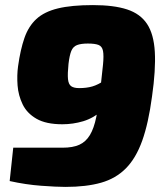

<svg xmlns="http://www.w3.org/2000/svg" viewBox="-20 -720 645 754"><path d="M345 -700Q427 -700 479 -683Q531 -666 557.5 -626Q584 -586 588 -516Q592 -446 577 -341Q563 -236 538.5 -167.5Q514 -99 474.5 -59Q435 -19 377 -2.5Q319 14 237 14Q202 14 141.5 9.5Q81 5 18 -9L32 -140Q64 -140 91.5 -140Q119 -140 151 -140Q183 -140 226 -140Q266 -140 291.5 -151.5Q317 -163 333 -189.5Q349 -216 358 -260Q367 -304 374 -369Q381 -430 384.5 -466Q388 -502 384.5 -520Q381 -538 367 -543.5Q353 -549 325 -549Q298 -549 282.5 -543Q267 -537 260 -520Q253 -503 249 -469Q245 -430 247 -409.5Q249 -389 259.5 -381.5Q270 -374 291 -374Q320 -374 342.5 -380.5Q365 -387 391.5 -405Q418 -423 457 -457L459 -380Q423 -321 385 -288.5Q347 -256 307 -244Q267 -232 225 -232Q161 -232 123.5 -253.5Q86 -275 69 -310Q52 -345 49 -384.5Q46 -424 51 -460Q60 -525 76 -571Q92 -617 123 -645.5Q154 -674 207.5 -687Q261 -700 345 -700Z"/></svg>

Font: Exo 2 Black
Style: Italic
Weight: 900
Italic angle: -8°
Designer: Natanael Gama
Foundry: Natanael Gama
Version: Version 2.010